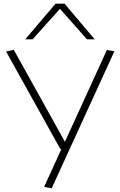

<svg xmlns="http://www.w3.org/2000/svg" viewBox="-20 -810 654 1044"><path d="M220 206 314 0H308L13 -530L55 -539L333 -39L561 -538L602 -531L261 214ZM117 -596 282 -790H331L495 -596H453L306 -762L157 -596Z"/></svg>

Font: Georama Extended ExtraLight
Style: Regular
Weight: 200
Width: 7
Designer: Jean-Baptiste Levee
Foundry: Production Type
Version: Version 1.000